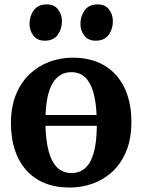

<svg xmlns="http://www.w3.org/2000/svg" viewBox="-20 -828 637 859"><path d="M291.7 11Q228.4 11 179.4 -9.1Q130.5 -29.3 97.1 -67Q63.6 -104.7 46.2 -157.9Q28.9 -211 28.9 -276.6Q28.9 -349.9 51.4 -404.8Q73.9 -459.8 112.7 -496.5Q151.5 -533.2 201 -551.6Q250.4 -570 304.6 -570Q389.3 -570 448 -534.5Q506.7 -499 537.2 -434.6Q567.8 -370.1 567.8 -282.4Q567.8 -207.8 545.3 -152.6Q522.8 -97.4 484 -61Q445.1 -24.7 395.5 -6.8Q345.9 11 291.7 11ZM300.4 -53.9Q336.8 -53.9 361.7 -76.4Q386.7 -99 399.7 -145.9Q412.7 -192.8 413.2 -265.1H183.5Q185.2 -198.5 197.8 -151.2Q210.4 -103.8 235.6 -78.8Q260.8 -53.9 300.4 -53.9ZM183.9 -313.5H412.1Q409.6 -374.1 397 -416.9Q384.5 -459.6 360.5 -482.4Q336.6 -505.1 298.8 -505.1Q246.8 -505.1 217.1 -458.5Q187.4 -411.9 183.9 -313.5ZM179.9 -646Q146.6 -646 129.3 -668.8Q112.1 -691.5 112.1 -720.8Q112.1 -756.3 131.3 -782.3Q150.5 -808.3 188.3 -808.3H189.3Q222.8 -808.3 240 -785.6Q257.1 -762.8 257.1 -733.5Q257.1 -698 238.2 -672Q219.2 -646 180.9 -646ZM407.7 -646Q374.4 -646 357.1 -668.8Q339.9 -691.5 339.9 -720.8Q339.9 -756.3 359.1 -782.3Q378.4 -808.3 416.2 -808.3H417.2Q450.6 -808.3 467.8 -785.6Q485 -762.8 485 -733.5Q485 -698 466 -672Q447 -646 408.7 -646Z"/></svg>

Font: Merriweather Light
Style: Regular
Weight: 300
Designer: Eben Sorkin
Foundry: Eben Sorkin
Version: Version 2.100